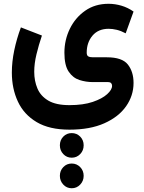

<svg xmlns="http://www.w3.org/2000/svg" viewBox="-20 -438 762 1013"><path d="M358.4 264.2Q384.8 264.2 403.1 282.7Q421.4 301.3 421.4 328.6Q421.4 356 403.1 375Q384.8 394 358.4 394Q332 394 314 375Q295.9 356 295.9 328.6Q295.9 301.3 314 282.7Q332 264.2 358.4 264.2ZM358.4 424.8Q384.8 424.8 403.1 443.6Q421.4 462.4 421.4 489.7Q421.4 516.6 403.1 535.9Q384.8 555.2 358.4 555.2Q332 555.2 314 535.9Q295.9 516.6 295.9 489.7Q295.9 462.4 314 443.6Q332 424.8 358.4 424.8ZM346.2 246.1Q240.7 246.1 173.6 206.3Q106.4 166.5 74.5 98.1Q42.5 29.8 42.5 -55.2Q42.5 -111.8 55.2 -172.6Q67.9 -233.4 90.3 -293.5L201.2 -250.5Q184.1 -200.2 172.4 -151.4Q160.6 -102.5 160.6 -59.1Q160.6 -11.2 177.5 28.8Q194.3 68.8 234.9 92.8Q275.4 116.7 346.2 116.7Q419.4 116.7 469.5 99.6Q519.5 82.5 545.4 58.8Q571.3 35.2 571.3 15.1Q571.3 6.3 566.4 0.7Q561.5 -4.9 548.8 -4.9H469.7Q433.6 -4.9 399.2 -15.9Q364.7 -26.9 342.3 -60.1Q319.8 -93.3 319.8 -159.7Q319.8 -227.1 348.4 -285.9Q377 -344.7 429.2 -381.3Q481.4 -418 552.7 -418Q586.9 -418 620.8 -408Q654.8 -397.9 684.6 -377L643.1 -262.2Q618.2 -275.4 595.7 -280.8Q573.2 -286.1 553.2 -286.1Q498.5 -286.1 468 -250Q437.5 -213.9 437.5 -160.2Q437.5 -145 446 -140.4Q454.6 -135.7 470.2 -135.7H543.9Q624.5 -135.7 654.5 -97.7Q684.6 -59.6 684.6 -0.5Q684.6 66.4 645.3 122.6Q606 178.7 530.5 212.4Q455.1 246.1 346.2 246.1Z"/></svg>

Font: Vazirmatn RD UI FD
Style: Bold
Weight: 700
Designer: Saber Rastikerdar
Foundry: Saber Rastikerdar
Version: Version 33.003